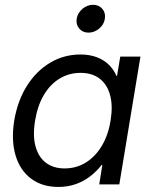

<svg xmlns="http://www.w3.org/2000/svg" viewBox="-20 -754 616 785"><path d="M218.8 10.3Q151.9 10.3 106.7 -23.9Q61.5 -58.1 43.5 -119.1Q25.4 -180.2 38.1 -260.7Q51.8 -342.3 90.1 -403.1Q128.4 -463.9 185.1 -497.6Q241.7 -531.2 308.6 -531.2Q346.7 -531.2 376 -520Q405.3 -508.8 425.3 -489Q445.3 -469.2 456.1 -443.8H458.5L471.7 -522.5H554.2L467.8 0H385.7L398.4 -79.6H395.5Q374.5 -52.7 347.9 -32.5Q321.3 -12.2 289.1 -1Q256.8 10.3 218.8 10.3ZM244.1 -65.4Q292.5 -65.4 331.5 -89.8Q370.6 -114.3 396.7 -158.4Q422.9 -202.6 432.1 -261.2Q441.9 -320.3 430.4 -364Q418.9 -407.7 388.2 -431.9Q357.4 -456.1 309.1 -456.1Q262.7 -456.1 224.4 -433.1Q186 -410.2 159.9 -366.7Q133.8 -323.2 123.5 -261.2Q113.3 -199.7 125.2 -155.8Q137.2 -111.8 167.7 -88.6Q198.2 -65.4 244.1 -65.4ZM341.8 -620.6Q317.9 -620.6 304 -637.2Q290 -653.8 293.5 -677.2Q297.4 -701.2 317.1 -717.8Q336.9 -734.4 360.4 -734.4Q384.3 -734.4 398.4 -717.8Q412.6 -701.2 408.7 -677.2Q405.3 -653.8 385.5 -637.2Q365.7 -620.6 341.8 -620.6Z"/></svg>

Font: Inter 28pt
Style: Italic
Weight: 400
Italic angle: -9.3988°
Designer: Rasmus Andersson
Foundry: rsms
Version: Version 4.001;git-66647c0bb